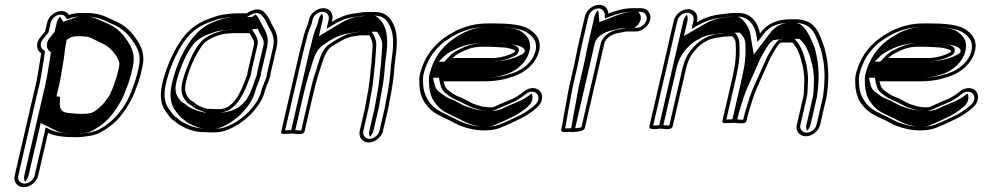

<svg xmlns="http://www.w3.org/2000/svg" viewBox="-20 -549 4107 799"><path d="M565.6 -240.2 572.3 -269.3C587.5 -335.3 558.4 -371.3 533.6 -405.4C516.4 -426.9 494.6 -445.1 467.3 -457.5C431.4 -472.8 401.7 -495 341.8 -495H319.3C301.5 -495 283.9 -492.7 267.4 -486.8C261 -496.8 250.1 -503 235.7 -503C209.1 -503 182.3 -481.6 176.3 -455.5L167.5 -417.7C162.2 -411.9 156.5 -405.1 152.2 -399.3L145.1 -390.4C126.5 -364.1 133.9 -338.2 151.2 -327.4C150.1 -318.1 148.6 -307.7 146.8 -297.6C138.5 -253.2 133.8 -209.8 121.5 -166.3L121.5 -166.1L41.2 181.5C35.1 208.1 51.9 230 78.5 230C105.2 230 132.8 208.1 138.9 181.5L179.9 3.9C209.6 18.5 249.7 22 296.5 22C306.9 22 317.4 21.3 328.2 19.9L357.4 15.9C371.7 13 384.8 8.8 395.8 2.9C429.4 -14.3 468 -43.6 491.7 -78.9C512.5 -107 532.3 -140 545.4 -179.1L552.7 -197.5C557.2 -211.4 562 -224.8 565.6 -240.2ZM475.1 -268.5 468.5 -239.8C466.4 -230.8 462 -219.3 458.7 -210.1L452.5 -191.9C445.5 -172 435.8 -149.4 424.7 -136.5C413.8 -123.8 413.6 -119 400.8 -108.6C384.3 -92.2 381.1 -89.8 362.1 -79.8C353 -76.3 334.2 -75 318.9 -75C306.1 -75 285.9 -76.5 275.5 -77.8L258.9 -79.7C235.4 -83.3 228.6 -96.6 228.8 -119.7L229.7 -133.2C229.6 -135.3 229.7 -137.4 230 -138.5C232.8 -150.7 214.8 -147.1 214.8 -147.1L219.4 -167.1C232.3 -213.2 236.9 -256.9 245.3 -302.4C249.2 -330.4 250.9 -354.1 256.9 -380.3L257.2 -381.5L257 -382.7C265.2 -388.8 277.3 -396.1 282.5 -396.1H283.6C288.3 -397.2 293.3 -398 296.9 -398H319.4C324.9 -398 330.9 -397.6 337 -397H337.4C339.9 -397 342.9 -396.5 346.3 -395.5C365.6 -389.3 385.5 -377 403.9 -369C420.9 -361.6 435.9 -350.3 447.6 -337.1L464 -316.4C468.7 -308.8 470.3 -305 470.8 -302.1C474.7 -295.7 478.3 -286.6 476.3 -278L476.1 -277.3C476.1 -274.5 475.8 -271.4 475.1 -268.5ZM550.6 -240.2C547.4 -226.3 542.5 -212.5 538.2 -199.4L531 -181C504.8 -102.8 453 -41.7 391.2 -10C382.3 -5.3 370.2 -1.4 358.2 1.1L329.6 5.1C319.6 6.3 309.7 7 300 7C253.8 7 215.8 3.3 189.2 -9.8L170.3 -19.1L123.9 181.5C119.8 199.5 100.5 215 82 215C63.6 215 52 199.8 56.2 181.5L136.4 -165.7C149.5 -212.7 153.7 -254.2 162 -298.4C164.3 -311.9 165.9 -324.4 167.4 -336.9L161.4 -340.6C149 -348.3 144.9 -366 156.8 -383.5C164.8 -393.6 172.7 -403.5 181.5 -413L191.3 -455.5C195.3 -473 213.7 -488 232.3 -488C242.2 -488 249.3 -484 253.8 -477L258.9 -468.9L269.7 -472.8C283.6 -477.8 299.3 -480 315.8 -480H338.3C394.3 -480 421 -459.5 458.5 -443.6C483.6 -432.1 504.6 -414.6 520.5 -394.8C546.2 -359.5 571 -328.7 557.3 -269.3ZM490.1 -268.5 483.5 -239.8C481 -229.1 476.3 -217 473.1 -208.3L467 -190.2C459.7 -169.3 450.1 -145.5 435.6 -128.5C427.4 -119 425.9 -112.1 409.8 -98.7C394.9 -83.9 385.6 -76.7 366.8 -66.9C353.5 -59.9 331.7 -60 315.4 -60C301.6 -60 281.3 -61.5 270.3 -62.9L253.5 -64.8C216.4 -70.5 211.8 -97 214.3 -132.4L195.6 -129L204.5 -167.4L204.6 -167.8C217.1 -212.4 221.4 -253.8 230.1 -301.4C233.8 -328 235.2 -350.4 241.6 -378.9L240.6 -387.2C253.5 -396.8 264.4 -409.1 285.6 -411.2C288.6 -411.8 295.6 -413 300.3 -413H322.9C328.7 -413 334.5 -412.7 341 -412C345.1 -411.9 349.5 -411.3 353.9 -409.8C375.3 -403 395.3 -390.4 412.6 -382.9C430.5 -375.1 447.2 -362.9 460.4 -348.1L477.3 -326.6C481.6 -319.7 483.8 -316 485.5 -310.1C488.9 -304.1 494.2 -293.9 491.5 -278.8C491.3 -276 490.9 -272.2 490.1 -268.5ZM525.6 -240.2 532.3 -269.3C547 -333.1 519.9 -365.7 494.9 -400.2C478.8 -420.2 458.2 -436.9 435.7 -447.2C393.1 -465.5 370.8 -480 338.3 -480H315.8C307.7 -480 302.4 -479.5 293.9 -476.4L243.5 -458.3L229.9 -479.6C224 -473.7 218.4 -464.8 216.3 -455.5L207.1 -415.8C201.5 -409.7 195.5 -402.8 190.7 -396.3L183.7 -387.5C167.8 -364.7 177.2 -341.5 186.1 -336L191.8 -332.4C190.5 -321.4 189 -309.8 186.9 -297.9C178.6 -253.6 173.9 -210.3 161.4 -165.9L81.2 181.5C78.9 191.4 80.3 200.3 84 207.1C90.6 200.7 96.7 191.5 98.9 181.5L149.4 -36.9L212.7 -5.8C233.4 4.4 258.2 7 300 7C305.6 7 310.7 6.7 317.7 5.8L343.2 2.3C349.7 0.8 356.8 -1.4 363.9 -5.1C393.7 -20.4 430.2 -47.7 452.9 -81.6C473.7 -109.5 492.7 -141 505.6 -179.8L512.9 -198.3C517.3 -211.9 522.1 -225.4 525.6 -240.2ZM216.5 -384.8 216.9 -380.8C216.8 -380.4 217 -380.7 216.9 -380.3C210.8 -353.6 209.1 -329.5 205.2 -302C196.7 -255.7 192.3 -213.1 179.5 -167.2L169.1 -122.2L189.1 -126C187.1 -97.2 186.4 -74.2 242.5 -65.5L260.2 -63.5C276.6 -61.4 295.7 -60 315.4 -60C334.4 -60 364.4 -60.2 389.5 -69.7C410.1 -77.6 422.9 -89.2 437.7 -103.9C453.2 -116.8 453.4 -122.1 462.8 -133.1C475.9 -148.2 485.2 -170.8 492.3 -191.2L498.5 -209.4C501.7 -218.4 506.3 -230.2 508.5 -239.8L515.1 -268.5C515.8 -271.7 516.2 -275.3 516.3 -277.9C518.8 -288.7 514.5 -298.9 510.6 -305.6C509.6 -309.6 507.3 -314.3 502.9 -321.3L486 -342.7C472.5 -357.9 452.9 -371.6 435.3 -379.3C414.1 -388.5 385.4 -409.2 345.6 -412C340.2 -412.5 330.7 -413 322.9 -413H300.3C288.4 -413 281.4 -411.9 275.1 -410.8C232.5 -404 229 -394.1 216.5 -384.8Z M1036.7 -362.5 1010.8 -250.5C1009.7 -245.4 1009 -241.6 1008.3 -235.1C1008.1 -234.6 1006.2 -229.5 1004 -224.9C983.1 -167.3 952.1 -95 893 -95H877.9C873.2 -95 865.8 -95.3 856.8 -96H843.2C825.8 -99.5 798.3 -111.2 790.2 -120.8C785.8 -126 777.5 -129.6 770.7 -133.6C756.1 -151.9 744.3 -165.8 753.7 -206.5C767.5 -266.4 792.8 -319.7 822.4 -361.3C839.3 -383.1 869.7 -396.5 903.2 -406.2L913.6 -408.1C921.9 -409 942.1 -411 950.8 -411H1014.5C1016 -411 1016.9 -411 1018.9 -411.2C1024.9 -396.2 1041 -381.1 1036.7 -362.5ZM1106.1 -243.1 1131.2 -351.9C1139.9 -389.6 1129.4 -416.9 1116.4 -438C1104.9 -456.8 1102.4 -472.6 1086.7 -490.3L1079.5 -498.1C1062.1 -518.3 1028.8 -509.5 1006.5 -493.5H969.9C941.4 -493.5 913.2 -489.5 889.6 -484.4L859.7 -474.5C848.4 -470.5 837.4 -466.1 827.6 -461.6C775.6 -438.9 739.4 -397.2 711.1 -345.5C687.9 -303.1 667.7 -254.3 655.3 -200.6C642.8 -146.5 650.6 -108.6 672.8 -80.8C681.6 -69.9 688.7 -56.5 702.8 -47.6C709.5 -43.3 715.5 -37 724 -31C751.8 -15.7 780.9 1 832.7 1C842.7 1.7 850.1 2 855.5 2H870.6C903.5 2 927.6 -7.6 951.5 -19.9C978 -33.8 1004.2 -53.3 1025 -74.9C1047.7 -99.8 1073.2 -130.9 1082.4 -170.8C1085.5 -184.3 1100.8 -215.8 1104.9 -233.4L1105.1 -234.2C1105.1 -237.1 1105.4 -240.2 1106.1 -243.1ZM1018 -426H954.3C943.6 -426 923.8 -423.9 914.8 -422.9L902.9 -420.8C868.3 -410.8 832.8 -396.8 810.9 -368.4C796 -349.1 784.8 -330.7 773.8 -306C760 -273.1 747.7 -245.4 738.7 -206.5C728.2 -161.1 743.1 -141.2 757.8 -122.8C762.4 -116.9 775.5 -112.1 777.4 -109.8C786.7 -98.9 798.9 -95 812.7 -89.4C822.6 -84.9 829.4 -82.8 838.4 -81H852.8C863.3 -80.2 868.8 -80 874.4 -80H889.5C964.5 -80 999 -169.6 1018.1 -222.1C1021.9 -230.2 1022.1 -230.7 1023.4 -235.7C1024.1 -241.9 1024.8 -245.8 1025.8 -250.5L1051.7 -362.5C1058.2 -390.5 1037.5 -409.1 1033.4 -419.2L1030.3 -426.9C1026.4 -426.6 1021.7 -426 1018 -426ZM836.7 -14H836.2C788.1 -14 761 -29.5 734.2 -44.2C726.5 -49.7 721.3 -55.4 713.1 -60.7C701.8 -67.9 695.4 -79.5 685.8 -91.6C665.9 -116.4 658.6 -149.7 670.3 -200.6C682.3 -252.6 701.9 -300 724.4 -341C751.5 -390.6 784.3 -427.7 831.2 -448.2C840.6 -452.5 851 -456.6 861.7 -460.4L890.5 -470C914.7 -475.1 939.4 -478.5 966.4 -478.5H1008.6C1027.2 -491.9 1053.4 -502.6 1067 -486.9L1074.2 -479C1085.3 -466.5 1089.3 -455.7 1095.9 -441C1098.3 -434.2 1100.5 -431.9 1102.7 -428.4C1114.9 -408.5 1123.8 -384.8 1116.2 -351.9L1091.1 -243.1C1090.3 -239.5 1089.9 -235.3 1089.7 -232.7C1085.4 -216 1071.4 -188.2 1067.4 -170.8C1059.3 -135.7 1036.6 -107.5 1014.7 -83.6C996.1 -64.1 971.2 -45.6 946.9 -32.9C924.2 -21.2 903.8 -13 874 -13H858.9C854.1 -13 846.4 -13.3 836.7 -14ZM1048.3 -235.3 1048.2 -234.9C1047.7 -233.1 1046.3 -229.4 1043.7 -223.8C1025.9 -175 1011.1 -100.2 922 -83C912.2 -81.1 900.8 -80 889.5 -80H874.4C865.9 -80 859.8 -80.3 849.7 -81H830.2C815 -84 803.1 -87.2 790.1 -93C778.2 -97.8 761 -104.3 751.8 -115.2C750.4 -116.8 741 -122 733.6 -126.3C718.4 -145.5 703.7 -163.2 713.7 -206.5C722.4 -244.4 734.5 -271.4 748.2 -304.1C758.8 -328 769.5 -344 783.8 -364.1C804.4 -390.8 843.7 -407.1 884.2 -418.9L902.1 -422.1C915.1 -423.5 931.8 -426 954.3 -426H1015.4L1052.8 -429.2L1058.6 -414.7C1063.6 -402.1 1081.9 -385.1 1076.7 -362.5L1050.8 -250.5C1049.7 -245.6 1049.1 -241.7 1048.3 -235.3ZM858.9 -13H874C882.9 -13 895.8 -15.7 919.6 -28C942.8 -40.1 967.1 -57.8 987.2 -78.8C1009.3 -102.9 1033.6 -132.7 1042.4 -170.8C1045.9 -185.9 1061 -216.7 1064.9 -233.6C1065 -236.3 1065.4 -239.9 1066.1 -243.1L1091.2 -351.9C1099.5 -387.9 1089.6 -413.4 1077.2 -433.5C1065.2 -453.2 1060.4 -471.6 1044.2 -489.1C1043.7 -488.8 1042.6 -488.1 1041.8 -487.5L1029.3 -478.5H966.4C949.1 -478.5 930.1 -476.2 911.1 -472.4L885.5 -463.8C876.2 -460.5 866.5 -456.8 857.6 -452.6C778.3 -418 720.6 -310.1 695.3 -200.6C683.1 -147.6 691.1 -111.6 711.4 -86.2C720.8 -74.4 728.6 -61.9 737.8 -56C747.1 -50.1 751.6 -44.9 759 -39.5C788.5 -23.3 809.9 -14 836.2 -14H839.7C846.3 -13.6 858.8 -13 858.9 -13Z M1505.7 -137.5C1503 -125.6 1501.5 -110.5 1499.1 -99.9L1477 -4.5C1471.1 21.3 1488.1 44 1514.3 44C1540.6 44 1568.1 21.4 1574 -4.5L1596.2 -100.6C1599.1 -112.9 1600.6 -128 1603 -138.4C1607.5 -158.3 1610.7 -176.7 1613.5 -197.3L1616.5 -218.7C1620.4 -246.2 1620.5 -268.9 1624.2 -295.3C1632.4 -352.4 1637.2 -407.2 1617.8 -446.3C1606.8 -471.7 1587.3 -499 1541.5 -499H1506.7C1487.9 -499 1469.7 -494.5 1454.2 -492.9C1417.1 -488.5 1388.1 -474.4 1360.7 -458L1362.7 -466.5C1368.9 -493.1 1352 -515 1325.4 -515C1298.8 -515 1272 -493.8 1266 -467.9L1263.5 -457.2C1262.4 -452.3 1261.2 -448.5 1260.1 -446C1250.2 -423.3 1244.1 -403.2 1237.1 -372.8C1233.2 -359.1 1229.8 -345.6 1226.6 -331.9L1150.3 -1.5C1147.2 12.1 1166.7 7.8 1171.4 7.8C1178.1 7.8 1186.3 7.5 1196.9 7C1217 8 1243.8 14 1247.3 -1.5L1285 -164.4C1290.4 -188.2 1299.5 -220.6 1305.8 -241.8C1323.7 -292 1330.5 -335.6 1361.3 -356.4C1388.4 -372.5 1416.8 -392.1 1447.7 -397.3L1472.4 -401.1C1476.4 -401.7 1480.1 -402 1483.2 -402H1516.6C1525.6 -388.1 1532 -372.3 1530.3 -353.4C1528.7 -335.1 1528.8 -319.3 1526.4 -299.9C1527.3 -285.2 1521.5 -262.7 1521.3 -243.2L1519.3 -226.3C1516.6 -202.6 1514.2 -178.4 1508.5 -153.9L1508.4 -153.4C1507.9 -148.5 1507.1 -143.2 1505.7 -137.5ZM1588 -138.4C1585.2 -126.3 1583.7 -111.4 1581.2 -100.6L1559 -4.5C1555 13 1535.5 29 1517.8 29C1500.1 29 1488 13 1492 -4.5L1514.1 -99.9C1516.9 -112.1 1518.3 -127.1 1520.7 -137.5C1522.1 -143.2 1523.3 -151 1523.6 -154.3C1529.7 -181.2 1531.9 -204.4 1534.6 -228L1536.6 -245.7C1536.8 -262.5 1542.4 -285 1541.8 -302.8C1544.4 -324.5 1544.1 -338.1 1545.6 -355.5C1548 -381.5 1537.6 -400.4 1526.8 -417H1486.6C1482.6 -417 1478.4 -416.7 1473.5 -416L1448.6 -412.1C1412.3 -405.9 1381.7 -384.3 1355.6 -368.8C1314.2 -344.2 1307.4 -288.5 1291.3 -243.7C1283.7 -222.4 1275.6 -188.9 1270 -164.4L1233.4 -6.2C1225 -5.6 1212.6 -7.4 1200.3 -8C1186 -7.3 1177.1 -7.2 1166.5 -6.6L1241.6 -331.9C1244.7 -345.3 1248.1 -358.6 1251.9 -372.1L1252 -372.5L1252.1 -372.8C1259 -402.8 1264.7 -421.4 1274.1 -443C1275.9 -447.1 1277.3 -451.6 1278.5 -457.2L1281 -467.9C1285 -485.1 1303.2 -500 1321.9 -500C1340.3 -500 1351.9 -484.8 1347.7 -466.5L1339.1 -429.2L1366.5 -445.7C1392.8 -461.5 1418.8 -474 1452.4 -478C1469.4 -479.7 1486.9 -484 1503.2 -484H1538.1C1576.9 -484 1593 -462 1603.5 -437.7C1621 -402.4 1617.2 -351 1608.9 -294C1605.1 -266.2 1605 -243.8 1601.2 -217.3L1598.3 -195.9C1595.5 -176.1 1592.4 -157.7 1588 -138.4ZM1200.4 -8.1C1204.6 -7.9 1205.4 -7.9 1208.8 -7.7L1245 -164.4C1250.5 -188.5 1259.5 -220.7 1265.9 -242.3C1283.7 -292.2 1286.4 -335.6 1326.5 -362.7C1350.5 -379 1379.5 -401.7 1434.4 -411L1460.4 -415C1469.5 -416.3 1476.7 -417 1486.6 -417H1548.9L1555.6 -406.7C1565.3 -391.9 1572.3 -374.7 1570.4 -354.2C1568.8 -336.3 1569 -321.2 1566.5 -301C1567.3 -285.1 1561.6 -263.2 1561.4 -244.2L1559.4 -227C1556.7 -203.3 1554.3 -179 1548.5 -153.8C1548 -149.4 1547.1 -143.2 1545.7 -137.5C1543.1 -126.1 1541.6 -111.1 1539.1 -99.9L1517 -4.5C1514.9 4.8 1516.2 13.4 1519.8 20.3C1526.1 14 1531.9 4.8 1534 -4.5L1556.2 -100.6C1558.9 -112.3 1560.4 -127.4 1563 -138.4C1564.7 -145.9 1565.6 -150.6 1566.7 -158.9C1568.2 -165.5 1569 -169.8 1569.9 -177.3C1571.2 -183 1572.5 -189.8 1573.4 -196.8L1576.4 -218.2C1580.3 -245.3 1580.4 -267.9 1584.1 -294.8C1592.3 -351.8 1596.5 -405.6 1578.2 -442.5C1565.5 -471.9 1541 -484 1538.1 -484H1503.2C1500.3 -484 1489.4 -481.4 1462.6 -478.6C1445.4 -476.4 1421.2 -467 1394.3 -450.9L1307 -398.3L1322.7 -466.5C1325 -476.4 1323.6 -485.3 1319.9 -492.1C1314 -486.3 1308.2 -477.2 1306 -467.9L1303.5 -457.2C1302.4 -452 1301.1 -448 1299.7 -444.8C1290 -422.5 1284.1 -403.2 1277 -372.7C1273.1 -358.8 1269.8 -345.6 1266.6 -331.9L1191.8 -7.7C1193.6 -7.8 1198.2 -8 1200.4 -8.1Z M1886.7 -325.6C1917.6 -341.8 1943.8 -354.5 1986.1 -354.5H2015.6C2027.5 -354.5 2076.9 -351.6 2085.5 -350.6C2088.2 -350.3 2124.1 -342.8 2123.1 -338.2L2123.7 -336.2L2123.4 -335C2123.1 -333.6 2120.8 -331.2 2117.3 -329.3C2092.7 -317.1 2071.1 -310.8 2037.1 -307.5L1862.4 -307.5C1863.9 -309 1886.1 -327 1886.7 -325.6ZM1849.7 -170.4C1836.7 -177.4 1829.6 -191.2 1825.9 -210.5H1992.9C2022.8 -210.5 2054.2 -213.6 2079.6 -219.8L2100 -225.8C2148.8 -237.9 2196.9 -269.9 2217.4 -318.7C2242.1 -379.5 2209.5 -411 2179 -429.6C2148.6 -447.2 2091.9 -451.5 2038 -451.5H2008.5C1955.5 -451.5 1914.3 -438.7 1874.6 -419.5C1806 -383.4 1748.3 -330.7 1726.3 -235L1726.2 -234.7L1726.2 -234.5C1724.5 -224.4 1724.3 -212.4 1725.2 -199C1726.4 -161.2 1737.6 -131.3 1757.4 -108.6C1782 -76.6 1817.8 -64.3 1856.5 -45.2L1877 -34.3C1889.1 -27.9 1904.8 -22 1918.9 -17.8L1935 -13.7C1967.6 -4.8 2022 -2.2 2058.7 -16.1C2090.2 -28 2120.9 -43.1 2150.5 -57.5C2169 -67 2188.7 -80.1 2204.2 -92.7C2216 -102.3 2230.5 -114.6 2234.9 -134C2241.1 -160.6 2224.3 -182.5 2197.6 -182.5C2184.4 -182.5 2171.5 -177.6 2160.1 -168.3C2142.3 -153.9 2123.7 -141.4 2101.3 -132.8L2056.6 -113.7C2045.5 -108.9 2038.7 -104.8 2029.2 -102.5H2010.5C1997.9 -103.7 1996.1 -104.4 1984.3 -106.3L1968 -111.2C1963.4 -112.5 1958.4 -114.1 1952.5 -116.1C1937.4 -121.3 1910.3 -139.7 1890 -146.1C1874.6 -152 1861.7 -160.7 1849.7 -170.4ZM2090.6 -365.5C2080.6 -366.7 2032.4 -369.5 2019.1 -369.5H1989.6C1945 -369.5 1914 -355.2 1884.2 -339.7C1870.5 -334.5 1857.4 -321.5 1852.5 -316.5L1828.9 -292.5L2034.3 -292.5C2070 -295.9 2094.9 -302.9 2121.6 -316.2C2127 -318.9 2135.7 -323.5 2138.4 -335L2139.5 -339.9C2140.3 -364.5 2091.2 -366.5 2090.6 -365.5ZM1839.2 -157.4C1852.8 -146.6 1864.9 -138.5 1881.7 -132C1898.9 -125.3 1926.5 -108 1944.7 -101.8C1950.6 -99.8 1956 -98.1 1960.7 -96.7L1977.7 -91.6C1989.3 -89.7 1992.9 -88.7 2006.4 -87.5H2027.6C2041 -90.8 2049.8 -95.8 2059.9 -100.2L2104.2 -119.1C2130.6 -129.5 2149.4 -142.4 2168.2 -157.7C2176.3 -164.3 2184.8 -167.5 2194.2 -167.5C2212.5 -167.5 2224.2 -152.3 2219.9 -134C2217 -121.2 2207.9 -112.9 2196 -103.3C2181.8 -91.7 2162.7 -79.1 2146.1 -70.5C2116.9 -56.4 2086.4 -41.4 2056.2 -30C2025.1 -18.2 1972.5 -19.9 1941.9 -28.3L1926 -32.3C1911.4 -36.8 1897.7 -41.9 1886.6 -47.8L1865.9 -58.9C1825.7 -78.7 1792.8 -90.1 1770.4 -119.2C1753.2 -141.6 1741.8 -166 1740.6 -203C1739.7 -216.2 1740.1 -227.3 1741.3 -235.3C1762.7 -326.2 1814.5 -372.3 1879.1 -406.5C1917.8 -425.1 1954.6 -436.5 2005 -436.5H2034.6C2087.7 -436.5 2142.9 -431.5 2169 -416.3C2198 -398.6 2224 -372.6 2203.3 -321.3C2185.8 -279.9 2144.1 -251.3 2099.1 -240.2L2078.8 -234.2C2054.4 -228.4 2025.1 -225.5 1996.4 -225.5H1806.7L1810.7 -204.7C1814.7 -184 1822.6 -167.2 1839.2 -157.4ZM1806.1 -292.5 1824.9 -311.6C1829.2 -316 1842.6 -328.3 1859.6 -336.2C1887.6 -350.7 1923.9 -369.5 1989.6 -369.5H2019.1C2040.3 -369.5 2083.4 -367 2100.2 -364.9C2108.9 -364 2156.8 -360.3 2163 -341.3C2163.4 -339.9 2163.6 -339 2164 -337.7L2163.4 -335C2162.2 -329.6 2157.6 -325.9 2149.9 -321.7C2121.4 -305.9 2084.6 -296.9 2038.8 -292.5ZM1814.2 -162.2C1795.3 -173.3 1789.6 -188.8 1785.8 -208.2L1782.5 -225.5H1996.4C2018.4 -225.5 2041 -227.8 2058.2 -231.8L2078.3 -237.7C2110.5 -245.7 2157.7 -272.1 2177.8 -319.7C2201.1 -377.4 2170.9 -404.7 2144.5 -420.9C2124.6 -432.2 2084.5 -436.5 2034.6 -436.5H2005C1972.1 -436.5 1943.5 -429.2 1906.2 -411.3C1843.7 -378.2 1787.9 -328.9 1766.2 -234.9C1764.7 -225.3 1764.4 -213.9 1765.4 -200.5C1766.6 -163.4 1777.3 -135.4 1795.9 -114.1C1818.9 -84.2 1847.2 -75.6 1889.6 -54.8L1910.5 -43.6C1920 -38.6 1931.9 -34.1 1944.6 -30.1L1959.9 -26.3C1984.1 -19.6 2014.8 -19.9 2031.4 -26.2C2059.9 -36.9 2089 -51.2 2119 -65.8C2134.2 -73.6 2153.6 -86.3 2168 -98C2179.4 -107.2 2191 -116.8 2194.9 -134C2197.2 -144 2195.9 -152.7 2192.1 -159.7C2174.7 -146 2157.3 -134 2129.7 -123.2L2085.9 -104.4C2077.9 -101 2070.7 -95.4 2049 -90.1L2038.2 -87.5H2002.3C1983.9 -89.2 1972.7 -91.3 1961.2 -93.2L1941.6 -99.1C1936.4 -100.6 1930.4 -102.5 1924.1 -104.6C1899.6 -113 1873.8 -130.8 1862.6 -134.3C1841.6 -140.9 1827.3 -151.8 1814.2 -162.2Z M2319 -26 2315.4 -10.5C2312.2 3.4 2332.5 0 2341 0C2346.3 0 2409.1 4 2413.8 -16.5L2495.9 -372C2498.7 -376.9 2498.9 -378.5 2499.1 -378.4C2507.9 -395.5 2532.1 -408.8 2555.7 -412.1C2569.2 -414 2576.9 -418 2591 -418H2626C2651.8 -418 2679.6 -440.3 2685.7 -466.5C2691.8 -492.7 2674.3 -515 2648.4 -515H2613.4C2575.6 -515 2543.7 -504.8 2511.9 -492.4C2510.6 -512.6 2496.7 -529 2473.6 -529C2447 -529 2420.1 -507.1 2413.9 -480.5L2385.5 -357.5C2379.1 -329.7 2375.2 -304.2 2368.6 -275.5L2349.9 -194.5C2347.6 -184.3 2345.3 -172.9 2343 -160.1L2337.1 -126C2335.6 -116.7 2333.9 -108 2332 -99.5C2328.9 -86.3 2323.8 -51.2 2321.6 -41.5L2321.4 -40.9C2321.2 -37.1 2320.5 -32.5 2319 -26ZM2347 -99.5C2349 -108.3 2350.8 -117.6 2352.3 -127L2358.1 -160.9C2360.4 -173.5 2362.6 -184.6 2364.9 -194.5L2383.6 -275.5C2390.4 -304.9 2394.3 -330.5 2400.5 -357.5L2428.9 -480.5C2433.2 -498.8 2451.8 -514 2470.2 -514C2485.6 -514 2495.5 -503.1 2496.6 -488.1L2497.7 -472L2514.7 -478.6C2545.7 -490.7 2575 -500 2609.9 -500H2644.9C2662.4 -500 2674.8 -484.2 2670.7 -466.5C2666.6 -448.8 2646.9 -433 2629.5 -433H2594.5C2577 -433 2567.3 -428.4 2557 -426.9C2529.4 -423.1 2499.9 -408.8 2485.3 -382C2483.7 -378.5 2484.4 -379.5 2481.5 -374.5L2399.5 -19.5C2386.6 -14.1 2349.8 -15 2344.5 -15C2339.6 -15 2334.8 -14.6 2331.4 -14.7L2334 -26C2338.5 -45.4 2342.3 -79.1 2347 -99.5ZM2359 -26 2356.4 -14.7C2361.9 -14.6 2370.3 -14.9 2373.4 -15.4C2373.5 -15.6 2373.7 -16 2373.8 -16.5L2456.1 -373C2459.1 -378.2 2457.8 -376.9 2460.1 -380.8C2470.6 -399.8 2495.2 -418.9 2544.9 -426.1C2544.9 -426.1 2556.2 -433 2594.5 -433H2620.1C2629.1 -438 2642.2 -451.3 2645.7 -466.5C2649.2 -481.5 2642.8 -494.7 2635.6 -500H2609.9C2592.9 -500 2571.2 -494.8 2539.7 -482.5L2474.1 -457L2471.8 -490.8C2471.4 -496.2 2470.2 -500.7 2467.9 -505.4C2461.6 -498.9 2456.1 -490.1 2453.9 -480.5L2425.5 -357.5C2419.2 -330 2415.3 -304.5 2408.6 -275.5L2389.9 -194.5C2387.6 -184.4 2385.3 -173.1 2383 -160.4L2377.2 -126.4C2375.7 -117.1 2374 -108.1 2372 -99.5C2369 -86.7 2364 -52.1 2361.5 -41.3C2361.3 -37.6 2360.5 -32.4 2359 -26Z M3029.2 -231.5 2986.4 -46.2C2983.5 -33.6 3001.5 -36.7 3005.8 -36.7C3022 -36.7 3034.1 -38.2 3034 -38C3055 -36.5 3083 -30.7 3086.6 -46.2L3088.8 -55.8C3095.5 -84.6 3104.6 -110.8 3113.2 -139.3C3122.6 -169.8 3141.7 -209.1 3154.4 -237.7C3166.2 -262.2 3181.7 -303.2 3194.6 -323.6C3205.5 -341.1 3213.8 -359 3226.8 -370.5L3236.3 -371.9H3278.1C3293 -356.6 3304.4 -332 3311.8 -307.9C3314.3 -290 3320.9 -280.4 3322.7 -262.1C3325.3 -240.8 3327.5 -233.1 3327 -211.8L3326.1 -190.6C3325.4 -172.6 3326.3 -161.7 3322.2 -143.7L3295.7 -28.8C3289.7 -3.2 3307.7 18 3333.8 18C3360.2 18 3386.8 -3.6 3392.7 -29.1L3420.2 -148C3428.2 -203.6 3428.7 -250.6 3422.6 -295L3418.2 -319.4C3416 -331.7 3412.6 -341.8 3410.5 -352.2C3390.5 -400.7 3380.7 -468.8 3290 -468.8H3270.4C3217.1 -468.8 3180.7 -453.3 3151.5 -421.4L3142.5 -409.6C3135.8 -449.9 3109.5 -495 3053.3 -495H3038.9C3018.4 -495 3001 -491.8 2983.1 -490C2943.7 -485.8 2910.2 -474.3 2879.4 -456.5L2880.8 -462.5C2886.9 -489.1 2870.1 -511 2843.5 -511C2816.8 -511 2789.9 -489.1 2783.8 -462.5L2682.4 -23.5C2678.3 -5.9 2711.8 -12.4 2728.7 -14C2748.3 -12.1 2775.5 -6.6 2779.4 -23.5L2835.3 -265.5C2841.7 -293 2853.2 -317.1 2868.1 -334.6C2883.2 -352.5 2896.6 -366 2916.4 -376.2L2929.6 -383.6C2942.9 -386.9 2958.8 -393 2971.9 -393H2972.6C2986.4 -395.3 2991.9 -397 3003.8 -397H3004.5C3008.5 -397.6 3012.6 -398 3016.5 -398H3028.6C3028.7 -397.9 3030.6 -395.2 3032 -393C3040.9 -379.2 3039.5 -383.6 3041.5 -368.4C3043.5 -335.3 3043 -295.8 3033.5 -254.7L3033.4 -254.3C3032.6 -248 3031.2 -240.5 3029.2 -231.5ZM2732.2 -29C2721.1 -28 2704.1 -25.9 2698.2 -26.8L2798.8 -462.5C2803 -480.8 2821.7 -496 2840 -496C2858.3 -496 2870 -480.8 2865.8 -462.5L2857.9 -428.5L2884.8 -444C2913.4 -460.5 2944 -471.1 2981.3 -475C3000 -477 3016.5 -480 3035.4 -480H3049.9C3097 -480 3121 -441.6 3127.3 -404.1L3132.3 -374L3162.5 -413.6C3188.2 -441.1 3217.1 -453.8 3266.9 -453.8H3286.6C3367 -453.8 3374.9 -396.1 3395.6 -345C3398.3 -332.7 3401 -325 3403 -313.7L3407.4 -289.5C3413.3 -245.7 3412.6 -200.5 3405 -147.3L3377.7 -29.1C3373.8 -12.1 3355.5 3 3337.3 3C3318.9 3 3306.8 -12.3 3310.7 -28.8L3337.2 -143.7C3341.8 -163.9 3340.8 -176.5 3341.5 -193.4L3342.4 -214.7C3343 -237.5 3340.5 -246.8 3338.1 -266.9C3335.9 -288.5 3329.1 -298.6 3327 -314.1C3318.4 -341.8 3305.6 -367.8 3286.9 -386.9H3238.6L3222.4 -384.5C3203.7 -367.9 3193 -347.1 3181.9 -329.1C3167 -305.5 3152.1 -265.1 3140.6 -241.1C3127.7 -212.2 3108.6 -173.3 3098.5 -140.4C3090 -112.3 3080.7 -85.8 3073.8 -55.8L3072.7 -50.9C3064.5 -50.2 3050.4 -52.1 3039.1 -52.9C3032 -53.6 3025.6 -51.7 3009.2 -51.7C3006.4 -51.7 3003.6 -51.4 3002.6 -51.4L3044.2 -231.5C3046.2 -240.4 3047.9 -250 3048.6 -255.1C3058.7 -299.5 3058.9 -338.6 3056.8 -372.6C3055.8 -388.9 3048.1 -401.8 3037.7 -413H3019.9C3015.8 -413 3008.6 -412.3 3006.8 -412C2992.9 -411.9 2984.5 -409.7 2974.8 -408C2955 -407.6 2939.8 -400.7 2926.6 -397.4L2911.6 -389C2887.1 -376.2 2872.6 -360.9 2857.2 -342.5C2839.7 -322 2827.1 -295.1 2820.3 -265.5L2765.2 -26.9C2757.1 -26 2744 -27.9 2732.2 -29ZM3040.5 -53.1C3045.7 -52.7 3047.1 -52.6 3048 -52.5L3048.8 -55.8C3055.6 -85.1 3064.8 -111.4 3073.3 -139.7C3083 -171.2 3102.1 -210.3 3114.8 -239C3126.6 -263.3 3141.7 -304 3155.5 -325.8C3166.1 -342.8 3173.7 -360.8 3190 -375.3L3197.2 -381.7L3231.8 -386.9H3307.3L3315.9 -378.1C3333.1 -360.6 3344.2 -335.3 3351.9 -310.4C3354.2 -293.7 3360.9 -283.7 3362.9 -264C3365.4 -243.2 3367.7 -234.8 3367.2 -212.9L3366.3 -191.7C3365.5 -174.1 3366.5 -162.5 3362.2 -143.7L3335.7 -28.8C3333.5 -19.6 3335 -11.2 3338.7 -4.8C3345 -11.1 3350.6 -19.8 3352.7 -29.1L3380.1 -147.7C3387.9 -202.4 3388.5 -248.8 3382.5 -292.8L3378.1 -317.1C3376 -328.9 3372.9 -338.2 3370.6 -349.2C3347.6 -405.4 3327.1 -453.8 3286.6 -453.8H3266.9C3242.2 -453.8 3217.9 -448.6 3189.7 -418L3116.7 -322.2L3102.4 -407.4C3095.8 -446.8 3062.6 -478.5 3049.8 -480H3035.4C3026 -480 3014.5 -478 2990.8 -475.5C2966 -472.9 2940.6 -465.3 2912.6 -449.2L2826.2 -399.2L2840.8 -462.5C2843 -472.3 2841.7 -481 2838.1 -487.8C2831.9 -481.6 2826 -472.3 2823.8 -462.5L2723.6 -28.6L2732.3 -29.4L2740.6 -28.6L2795.3 -265.5C2801.8 -293.8 2813.6 -318.9 2829.9 -338C2845 -355.9 2859.1 -371.1 2884.1 -384L2901.7 -393.9C2918.4 -398.1 2919.9 -403.9 2964.8 -407.7C2970.5 -408.7 2982 -411.2 3000.2 -411.9C3002.1 -412.1 3012.9 -413 3019.9 -413H3058.3L3066.7 -404C3076.6 -393.3 3079.8 -384.4 3081.6 -370.2C3083.7 -336.3 3083.2 -296.8 3073.5 -254.6C3072.7 -248.7 3071.2 -240.5 3069.2 -231.5L3027.9 -52.6C3028.8 -52.7 3029.7 -52.9 3040.5 -53.1Z M3700.7 -325.6C3731.6 -341.8 3757.8 -354.5 3800.1 -354.5H3829.6C3841.5 -354.5 3890.9 -351.6 3899.5 -350.6C3902.2 -350.3 3938.1 -342.8 3937.1 -338.2L3937.7 -336.2L3937.4 -335C3937.1 -333.6 3934.8 -331.2 3931.3 -329.3C3906.7 -317.1 3885.1 -310.8 3851.1 -307.5L3676.4 -307.5C3677.9 -309 3700.1 -327 3700.7 -325.6ZM3663.7 -170.4C3650.7 -177.4 3643.6 -191.2 3639.9 -210.5H3806.9C3836.8 -210.5 3868.2 -213.6 3893.6 -219.8L3914 -225.8C3962.8 -237.9 4010.9 -269.9 4031.4 -318.7C4056.1 -379.5 4023.5 -411 3993 -429.6C3962.6 -447.2 3905.9 -451.5 3852 -451.5H3822.5C3769.5 -451.5 3728.3 -438.7 3688.6 -419.5C3620 -383.4 3562.3 -330.7 3540.3 -235L3540.2 -234.7L3540.2 -234.5C3538.5 -224.4 3538.3 -212.4 3539.2 -199C3540.4 -161.2 3551.6 -131.3 3571.4 -108.6C3596 -76.6 3631.8 -64.3 3670.5 -45.2L3691 -34.3C3703.1 -27.9 3718.8 -22 3732.9 -17.8L3749 -13.7C3781.6 -4.8 3836 -2.2 3872.7 -16.1C3904.2 -28 3934.9 -43.1 3964.5 -57.5C3983 -67 4002.7 -80.1 4018.2 -92.7C4030 -102.3 4044.5 -114.6 4048.9 -134C4055.1 -160.6 4038.3 -182.5 4011.6 -182.5C3998.4 -182.5 3985.5 -177.6 3974.1 -168.3C3956.3 -153.9 3937.7 -141.4 3915.3 -132.8L3870.6 -113.7C3859.5 -108.9 3852.7 -104.8 3843.2 -102.5H3824.5C3811.9 -103.7 3810.1 -104.4 3798.3 -106.3L3782 -111.2C3777.4 -112.5 3772.4 -114.1 3766.5 -116.1C3751.4 -121.3 3724.3 -139.7 3704 -146.1C3688.6 -152 3675.7 -160.7 3663.7 -170.4ZM3904.6 -365.5C3894.6 -366.7 3846.4 -369.5 3833.1 -369.5H3803.6C3759 -369.5 3728 -355.2 3698.2 -339.7C3684.5 -334.5 3671.4 -321.5 3666.5 -316.5L3642.9 -292.5L3848.3 -292.5C3884 -295.9 3908.9 -302.9 3935.6 -316.2C3941 -318.9 3949.7 -323.5 3952.4 -335L3953.5 -339.9C3954.3 -364.5 3905.2 -366.5 3904.6 -365.5ZM3653.2 -157.4C3666.8 -146.6 3678.9 -138.5 3695.7 -132C3712.9 -125.3 3740.5 -108 3758.7 -101.8C3764.6 -99.8 3770 -98.1 3774.7 -96.7L3791.7 -91.6C3803.3 -89.7 3806.9 -88.7 3820.4 -87.5H3841.6C3855 -90.8 3863.8 -95.8 3873.9 -100.2L3918.2 -119.1C3944.6 -129.5 3963.4 -142.4 3982.2 -157.7C3990.3 -164.3 3998.8 -167.5 4008.2 -167.5C4026.5 -167.5 4038.2 -152.3 4033.9 -134C4031 -121.2 4021.9 -112.9 4010 -103.3C3995.8 -91.7 3976.7 -79.1 3960.1 -70.5C3930.9 -56.4 3900.4 -41.4 3870.2 -30C3839.1 -18.2 3786.5 -19.9 3755.9 -28.3L3740 -32.3C3725.4 -36.8 3711.7 -41.9 3700.6 -47.8L3679.9 -58.9C3639.7 -78.7 3606.8 -90.1 3584.4 -119.2C3567.2 -141.6 3555.8 -166 3554.6 -203C3553.7 -216.2 3554.1 -227.3 3555.3 -235.3C3576.7 -326.2 3628.5 -372.3 3693.1 -406.5C3731.8 -425.1 3768.6 -436.5 3819 -436.5H3848.6C3901.7 -436.5 3956.9 -431.5 3983 -416.3C4012 -398.6 4038 -372.6 4017.3 -321.3C3999.8 -279.9 3958.1 -251.3 3913.1 -240.2L3892.8 -234.2C3868.4 -228.4 3839.1 -225.5 3810.4 -225.5H3620.7L3624.7 -204.7C3628.7 -184 3636.6 -167.2 3653.2 -157.4ZM3620.1 -292.5 3638.9 -311.6C3643.2 -316 3656.6 -328.3 3673.6 -336.2C3701.6 -350.7 3737.9 -369.5 3803.6 -369.5H3833.1C3854.3 -369.5 3897.4 -367 3914.2 -364.9C3922.9 -364 3970.8 -360.3 3977 -341.3C3977.4 -339.9 3977.6 -339 3978 -337.7L3977.4 -335C3976.2 -329.6 3971.6 -325.9 3963.9 -321.7C3935.4 -305.9 3898.6 -296.9 3852.8 -292.5ZM3628.2 -162.2C3609.3 -173.3 3603.6 -188.8 3599.8 -208.2L3596.5 -225.5H3810.4C3832.4 -225.5 3855 -227.8 3872.2 -231.8L3892.3 -237.7C3924.5 -245.7 3971.7 -272.1 3991.8 -319.7C4015.1 -377.4 3984.9 -404.7 3958.5 -420.9C3938.6 -432.2 3898.5 -436.5 3848.6 -436.5H3819C3786.1 -436.5 3757.5 -429.2 3720.2 -411.3C3657.7 -378.2 3601.9 -328.9 3580.2 -234.9C3578.7 -225.3 3578.4 -213.9 3579.4 -200.5C3580.6 -163.4 3591.3 -135.4 3609.9 -114.1C3632.9 -84.2 3661.2 -75.6 3703.6 -54.8L3724.5 -43.6C3734 -38.6 3745.9 -34.1 3758.6 -30.1L3773.9 -26.3C3798.1 -19.6 3828.8 -19.9 3845.4 -26.2C3873.9 -36.9 3903 -51.2 3933 -65.8C3948.2 -73.6 3967.6 -86.3 3982 -98C3993.4 -107.2 4005 -116.8 4008.9 -134C4011.2 -144 4009.9 -152.7 4006.1 -159.7C3988.7 -146 3971.3 -134 3943.7 -123.2L3899.9 -104.4C3891.9 -101 3884.7 -95.4 3863 -90.1L3852.2 -87.5H3816.3C3797.9 -89.2 3786.7 -91.3 3775.2 -93.2L3755.6 -99.1C3750.4 -100.6 3744.4 -102.5 3738.1 -104.6C3713.6 -113 3687.8 -130.8 3676.6 -134.3C3655.6 -140.9 3641.3 -151.8 3628.2 -162.2Z"/></svg>

Font: HoneyBee
Style: BlurIt
Weight: 700
Foundry: Cannot Into Space Fonts
Version: Version 0.89